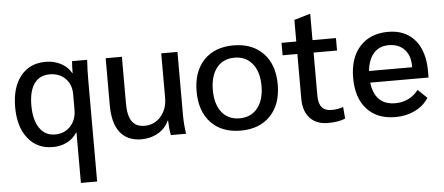

<svg xmlns="http://www.w3.org/2000/svg" viewBox="-56 -793 2700 1167"><g transform="rotate(-5 1294.0 -209.0)"><path d="M393 -65H390Q369 -30 330 -10Q291 10 243 10Q147 10 91 -60.5Q35 -131 35 -251Q35 -372 90.5 -441Q146 -510 243 -510Q295 -510 337 -487.5Q379 -465 399 -427H401Q401 -464 404 -500H496Q492 -442 492 -372V242H393ZM393 -205V-300Q393 -359 356.5 -395.5Q320 -432 261 -432Q199 -432 166.5 -386Q134 -340 134 -253Q134 -165 168 -115Q202 -65 262 -65Q320 -65 356.5 -104Q393 -143 393 -205Z M609 -213V-500H708V-212Q708 -140 733 -105Q758 -70 809 -70Q869 -70 908.5 -115Q948 -160 948 -229V-500H1047V-113Q1047 -59 1056 0H963Q955 -43 954 -89H951Q931 -43 885.5 -16.5Q840 10 784 10Q698 10 653.5 -46.5Q609 -103 609 -213Z M1142 -250Q1142 -371 1208 -440.5Q1274 -510 1389 -510Q1504 -510 1570.5 -440.5Q1637 -371 1637 -250Q1637 -129 1570.5 -59.5Q1504 10 1389 10Q1274 10 1208 -59.5Q1142 -129 1142 -250ZM1538 -250Q1538 -336 1498 -385.5Q1458 -435 1389 -435Q1319 -435 1280 -385.5Q1241 -336 1241 -250Q1241 -164 1280 -114.5Q1319 -65 1389 -65Q1458 -65 1498 -114.5Q1538 -164 1538 -250Z M1772 -150V-424H1682V-500H1772V-632L1867 -660H1871V-500H2014V-424H1871V-162Q1871 -113 1890.5 -90Q1910 -67 1950 -67Q1990 -67 2021 -79L2027 -8Q1990 10 1921 10Q1851 10 1811.5 -32.5Q1772 -75 1772 -150Z M2554 -212H2198Q2206 -144 2241.5 -109Q2277 -74 2339 -74Q2427 -74 2481 -143L2536 -90Q2507 -43 2453 -16.5Q2399 10 2334 10Q2222 10 2159.5 -58.5Q2097 -127 2097 -249Q2097 -371 2160 -440.5Q2223 -510 2333 -510Q2437 -510 2495.5 -441.5Q2554 -373 2554 -250ZM2460 -290Q2460 -355 2425 -392Q2390 -429 2329 -429Q2272 -429 2238 -391Q2204 -353 2197 -283H2460Z"/></g></svg>

Font: Sarabun Medium
Style: Regular
Weight: 500
Designer: Suppakit Chalermlarp | Katatrad Co.,Ltd.
Foundry: Cadson Demak Co.,Ltd.
Version: Version 1.000; ttfautohint (v1.6)